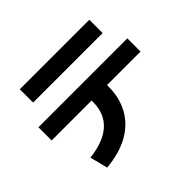

<svg xmlns="http://www.w3.org/2000/svg" viewBox="-155 -933 1175 1175"><g transform="rotate(-45 432.0 -345.5)"><path d="M393.6 -332V-344.7H47.9V-459H817.4V-344.7H527.3V-332Q527.3 -233.4 485.1 -158.9Q442.9 -84.5 362.8 -40.5Q282.7 3.4 170.9 12.7L141.6 -102.5Q267.1 -117.2 330.3 -174.8Q393.6 -232.4 393.6 -332ZM131.8 -704.1H733.4V-588.9H131.8Z"/></g></svg>

Font: Pretendard GOV
Style: Bold
Weight: 700
Designer: Base glyphs from Inter by Rasmus Andersson; Hangeul glyphs from Noto Sans CJK(Source Han Sans) by Jang Soo-young and Kan
Foundry: Kil Hyung-jin
Version: Version 1.309